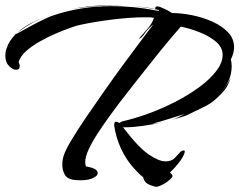

<svg xmlns="http://www.w3.org/2000/svg" viewBox="-33 -666 899 721"><path d="M177 -617Q223 -631 273 -638.5Q323 -646 378 -646Q391 -646 404.5 -645.5Q418 -645 431 -644Q422 -644 412.5 -644.5Q403 -645 394 -645Q345 -645 299.5 -640.5Q254 -636 222 -629Q212 -626 200.5 -623.5Q189 -621 177 -617ZM550 35Q522 28 514 18.5Q506 9 505 0Q484 -17 461 -44.5Q438 -72 420.5 -110Q403 -148 396 -193V-199Q396 -209 403 -209Q408 -209 415 -204L418 -206Q420 -207 421.5 -208Q423 -209 425 -210Q470 -220 521.5 -238.5Q573 -257 623 -282.5Q673 -308 713.5 -337.5Q754 -367 778.5 -398.5Q803 -430 803 -460Q803 -488 778.5 -509Q754 -530 717.5 -544.5Q681 -559 646 -566Q635 -554 610.5 -525Q586 -496 554 -456Q522 -416 486.5 -371Q451 -326 417 -282Q398 -257 376 -226.5Q354 -196 333.5 -164.5Q313 -133 300 -105Q287 -77 287 -57Q287 -47 290 -41Q334 -34 334 -16Q334 -6 316.5 2.5Q299 11 270 11Q263 11 256 10.5Q249 10 241 9Q218 5 209.5 -11.5Q201 -28 201 -47Q201 -66 206 -81Q212 -101 235 -139.5Q258 -178 291 -226.5Q324 -275 361 -327.5Q398 -380 434 -429Q470 -478 499 -516.5Q528 -555 543 -575Q523 -559 510.5 -540.5Q498 -522 488 -520Q500 -534 520 -557Q540 -580 545 -599Q537 -601 527 -601Q517 -601 506 -601Q459 -601 392 -593Q325 -585 265 -572Q255 -570 231 -561.5Q207 -553 176.5 -540Q146 -527 116 -510Q86 -493 64.5 -473.5Q43 -454 37 -433Q41 -425 41 -418Q41 -404 27 -404Q15 -404 1 -418Q-13 -432 -13 -457Q-13 -470 -9 -482Q-4 -498 4.5 -511.5Q13 -525 25 -537Q34 -541 60.5 -556Q87 -571 117.5 -586.5Q148 -602 170 -609Q214 -624 268.5 -633.5Q323 -643 387 -643Q425 -643 468 -639Q511 -635 557 -626Q564 -624 564 -627Q564 -629 556 -630Q531 -635 506 -638.5Q481 -642 457 -643Q481 -642 504.5 -639.5Q528 -637 550 -632V-635Q550 -642 558 -642Q560 -642 568 -640Q576 -637 588.5 -631Q601 -625 613 -617Q648 -617 688 -609Q728 -601 764 -585Q800 -569 823 -545Q846 -521 846 -489Q846 -467 834 -443Q837 -430 837 -417Q837 -388 825.5 -363Q814 -338 794 -317Q794 -317 794 -317Q803 -326 812.5 -339Q822 -352 833 -373Q824 -345 811.5 -329.5Q799 -314 787 -303Q764 -280 737 -266.5Q710 -253 668 -233Q658 -229 642.5 -224.5Q627 -220 609 -215Q620 -218 633 -224Q646 -230 661 -238Q639 -231 614.5 -223.5Q590 -216 570 -210Q550 -204 541 -202L539 -201Q549 -202 559 -203.5Q569 -205 579 -207Q582 -208 585 -209Q585 -209 584 -209Q583 -209 579 -207Q538 -198 501.5 -193Q465 -188 437 -188H429Q487 -112 525.5 -86Q564 -60 588 -60Q611 -60 623 -72.5Q635 -85 640 -91Q648 -101 657 -101Q661 -101 661 -97Q661 -96 660.5 -94Q660 -92 659 -89Q653 -73 638 -54Q623 -35 605 -18Q610 -15 614 -8Q618 -3 605 8.5Q592 20 575 28.5Q558 37 550 35ZM158 -611H159L160 -612H161H162Q163 -613 163.5 -613Q164 -613 164 -613Q165 -613 165 -613Q166 -614 166 -614Q167 -614 167 -614Q168 -614 168 -614Q169 -615 169.5 -615Q170 -615 169 -615Q170 -615 171 -615H169L168 -614H167H166L165 -613H164Q164 -613 163.5 -613Q163 -613 162 -612Q162 -612 161 -612Q161 -612 160 -612Q160 -611 159.5 -611Q159 -611 159 -611Q159 -611 158 -611ZM144 -606H145H146L147 -607Q147 -607 147.5 -607Q148 -607 148 -607Q149 -608 148 -608Q149 -608 149 -608H148V-607Q148 -607 147.5 -607Q147 -607 147 -607Q147 -607 147 -607Q147 -607 147 -607Q146 -607 146 -606Q146 -606 146 -606Q146 -606 145 -606Q145 -606 145 -606Q146 -606 145 -606Q144 -606 144 -606ZM32 -543Q54 -564 83.5 -579Q113 -594 144 -606Q116 -595 90 -581Q64 -567 40 -549ZM29 -541Q29 -541 28.5 -540.5Q28 -540 25 -537Q21 -535 21 -535Q21 -535 23 -536.5Q25 -538 29 -541L25 -539L32 -543Z"/></svg>

Font: Smooch
Style: Regular
Weight: 400
Designer: Robert E. Leuschke
Foundry: Robert E. Leuschke
Version: Version 1.010; ttfautohint (v1.8.3)